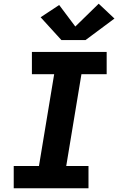

<svg xmlns="http://www.w3.org/2000/svg" viewBox="-20 -1015 640 1035"><path d="M54 0V-120H190L272 -615H152V-735H555V-615H419L337 -120H457V0ZM311 -799 199 -922 299 -988 386 -872 512 -995 597 -915 441 -799Z"/></svg>

Font: Iosevka Curly HvExObl
Style: Regular
Weight: 900
Width: 7
Italic angle: -9°
Monospace: yes
Designer: Belleve Invis
Foundry: Belleve Invis
Version: Version 11.1.0; ttfautohint (v1.8.3)